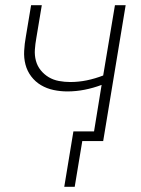

<svg xmlns="http://www.w3.org/2000/svg" viewBox="-20 -540 540 735"><path d="M226 175 261 -37H340L369 -215Q337 -203 304 -196.5Q271 -190 238 -190Q211 -190 185 -195.5Q159 -201 137 -214Q115 -227 99.5 -247.5Q84 -268 77.5 -293Q71 -318 72.5 -345.5Q74 -373 79 -400L99 -520H140L119 -394Q115 -372 113.5 -350Q112 -328 117.5 -307.5Q123 -287 136 -271Q149 -255 166.5 -244.5Q184 -234 205.5 -230Q227 -226 249 -226Q281 -226 312.5 -232.5Q344 -239 375 -251L420 -520H461L375 0H295L266 175Z"/></svg>

Font: Iosevka Curly Extralight
Style: Italic
Weight: 200
Italic angle: -9°
Monospace: yes
Designer: Belleve Invis
Foundry: Belleve Invis
Version: Version 22.1.2; ttfautohint (v1.8.4)